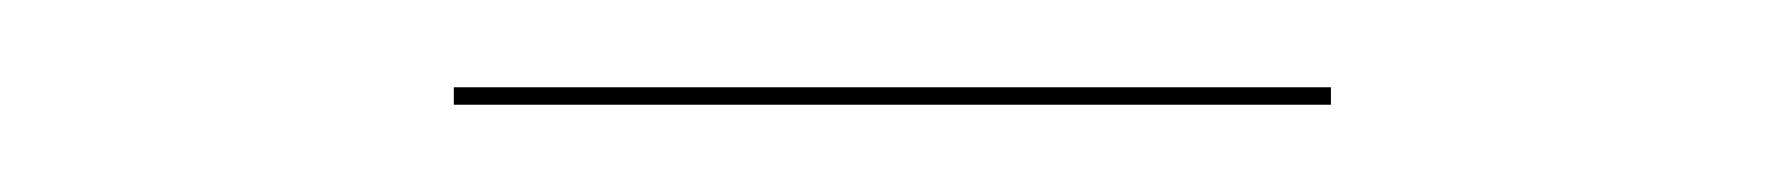

<svg xmlns="http://www.w3.org/2000/svg" viewBox="-20 -577 409 44"><path d="M84 -557H285V-553H84Z"/></svg>

Font: FiraGO Four
Style: Regular
Weight: 100
Designer: bBox Type
Foundry: bBox Type GmbH
Version: Version 1.001